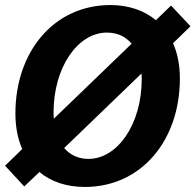

<svg xmlns="http://www.w3.org/2000/svg" viewBox="-23 -726 774 760"><path d="M313 14C537 14 689 -171 689 -415C689 -468 680 -514 662 -555L731 -622L654 -704L594 -646C549 -684 487 -706 414 -706C190 -706 38 -521 38 -277C38 -224 47 -177 65 -136L-3 -70L73 12L133 -45C179 -7 240 14 313 14ZM327 -97C287 -97 254 -113 231 -140L537 -435C538 -427 538 -421 538 -413C538 -234 442 -97 327 -97ZM189 -281C189 -460 285 -597 400 -597C441 -597 474 -582 498 -553L190 -256C189 -265 189 -272 189 -281Z"/></svg>

Font: Ronzino Bold
Style: Italic
Weight: 700
Italic angle: -8°
Designer: Nunzio Mazzaferro
Foundry: Collletttivo
Version: Version 1.000;Glyphs 3.3 (3337)